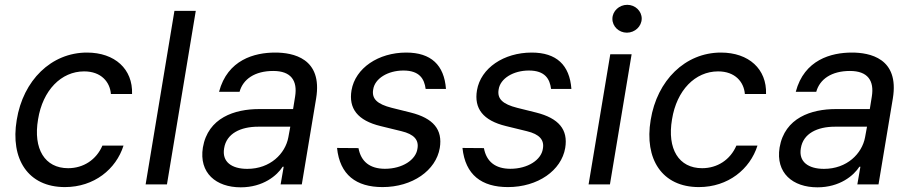

<svg xmlns="http://www.w3.org/2000/svg" viewBox="-20 -773 3824 805"><path d="M252.1 11.4C374.6 11.4 466.6 -63.6 497.9 -162.6H409.4C383.9 -103 329.5 -67.8 265.6 -67.8C168.3 -67.8 118.3 -148.1 139.6 -272.7C159.1 -394.5 236.5 -473.7 332.7 -473.7C404.5 -473.7 441.1 -429 445 -378.9H533.7C537.3 -483.3 461.6 -552.6 344.5 -552.6C195 -552.6 76.7 -436.1 50.1 -269.9C22.7 -106.5 97.3 11.4 252.1 11.4Z M800.8 -727.3H711.3L590.6 0H680Z M989.3 12.4C1083.5 12.4 1141.7 -37.3 1165.1 -73.9H1169.4L1156.6 0H1245.4L1305.4 -360.1C1333.5 -529.8 1207.4 -552.6 1133.5 -552.6C1047.2 -552.6 933.9 -522.7 898.4 -388.1H984.4C998.9 -441.1 1048.3 -475.5 1125.7 -475.5C1200.3 -475.5 1228 -434.7 1217.3 -368.3L1208.8 -315.7H1066.1C964.1 -315.7 851.9 -279.5 830.6 -154.5C813.6 -47.9 885.7 12.4 989.3 12.4ZM919.7 -151.3C929.3 -213.4 989 -241.8 1062.5 -241.8H1197.1L1188.9 -197.1C1176.1 -128.9 1113.3 -65 1016.7 -65C951.3 -65 909.8 -94.5 919.7 -151.3Z M1764.6 -400.2H1849.8C1842.3 -500.4 1787.3 -552.6 1683.2 -552.6C1566.4 -552.6 1469.8 -487.6 1453.8 -394.5C1441.1 -318.5 1478.7 -267.8 1576 -244.3L1663 -223C1716.3 -210.2 1737.2 -186.1 1730.1 -148.8C1723.4 -103 1667.6 -65.3 1593.4 -65.3C1531.2 -65.7 1493.6 -94.8 1483 -152L1393.1 -152.7C1404.8 -39.8 1473.4 11.4 1583.8 11.4C1709.2 11.4 1807.9 -58.2 1823.9 -152.7C1836.6 -230.1 1796.5 -277.3 1702.1 -301.1L1622.2 -321C1562.1 -336.3 1537.6 -358.3 1544.7 -398.1C1551.5 -443.9 1606.2 -477.3 1671.5 -477.3C1739.3 -477.3 1759.2 -441.8 1764.6 -400.2Z M2290.5 -400.2H2375.7C2368.3 -500.4 2313.2 -552.6 2209.2 -552.6C2092.3 -552.6 1995.7 -487.6 1979.8 -394.5C1967 -318.5 2004.6 -267.8 2101.9 -244.3L2188.9 -223C2242.2 -210.2 2263.1 -186.1 2256 -148.8C2249.3 -103 2193.5 -65.3 2119.3 -65.3C2057.2 -65.7 2019.5 -94.8 2008.9 -152L1919 -152.7C1930.8 -39.8 1999.3 11.4 2109.7 11.4C2235.1 11.4 2333.8 -58.2 2349.8 -152.7C2362.6 -230.1 2322.4 -277.3 2228 -301.1L2148.1 -321C2088.1 -336.3 2063.6 -358.3 2070.7 -398.1C2077.4 -443.9 2132.1 -477.3 2197.4 -477.3C2265.3 -477.3 2285.2 -441.8 2290.5 -400.2Z M2447.8 0H2537.3L2628.2 -545.5H2538.7ZM2547.6 -694.6C2547.2 -662.3 2574.6 -636 2608.3 -636C2642 -636 2670.1 -662.3 2670.5 -694.6C2670.8 -726.6 2643.5 -752.8 2609.7 -752.8C2576 -752.8 2547.9 -726.6 2547.6 -694.6Z M2910.2 11.4C3032.7 11.4 3124.6 -63.6 3155.9 -162.6H3067.5C3041.9 -103 2987.6 -67.8 2923.7 -67.8C2826.3 -67.8 2776.3 -148.1 2797.6 -272.7C2817.1 -394.5 2894.5 -473.7 2990.8 -473.7C3062.5 -473.7 3099.1 -429 3103 -378.9H3191.8C3195.3 -483.3 3119.7 -552.6 3002.5 -552.6C2853 -552.6 2734.7 -436.1 2708.1 -269.9C2680.8 -106.5 2755.3 11.4 2910.2 11.4Z M3407.3 12.4C3501.4 12.4 3559.7 -37.3 3583.1 -73.9H3587.4L3574.6 0H3663.4L3723.4 -360.1C3751.4 -529.8 3625.4 -552.6 3551.5 -552.6C3465.2 -552.6 3351.9 -522.7 3316.4 -388.1H3402.3C3416.9 -441.1 3466.3 -475.5 3543.7 -475.5C3618.3 -475.5 3646 -434.7 3635.3 -368.3L3626.8 -315.7H3484C3382.1 -315.7 3269.9 -279.5 3248.6 -154.5C3231.5 -47.9 3303.6 12.4 3407.3 12.4ZM3337.7 -151.3C3347.3 -213.4 3407 -241.8 3480.5 -241.8H3615.1L3606.9 -197.1C3594.1 -128.9 3531.2 -65 3434.7 -65C3369.3 -65 3327.8 -94.5 3337.7 -151.3Z"/></svg>

Font: Margiela Sans Text
Style: Italic
Weight: 400
Italic angle: -9.39999°
Designer: Stefan Endress, Andreas Faust
Version: Version 1.100;FEAKit 1.0